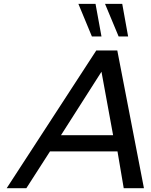

<svg xmlns="http://www.w3.org/2000/svg" viewBox="-20 -987 790 1007"><path d="M573.2 -277.8 512.2 -610.8 299.8 -277.8ZM734.9 0H628.9L596.2 -192.9H242.2L118.2 0H15.1L484.9 -722.2H595.2ZM512.2 -795.9H461.9L391.1 -966.8H481ZM651.9 -795.9H602.1L530.8 -966.8H621.1Z"/></svg>

Font: Perun
Style: Italic
Weight: 400
Italic angle: -12°
Foundry: Stefan Peev, Context Ltd
Version: Version 001.000